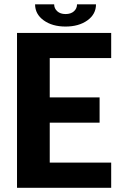

<svg xmlns="http://www.w3.org/2000/svg" viewBox="-20 -894 610 914"><path d="M147 -873.5H237.8Q237.8 -854 252.4 -840.6Q267.1 -827.1 292 -827.1Q317.4 -827.1 332 -840.3Q346.7 -853.5 346.7 -873.5H437Q437 -826.2 396 -796.9Q355 -767.6 292 -767.6Q229 -767.6 188 -797.1Q147 -826.7 147 -873.5ZM509.3 -120.1V0H61V-737.3H509.3V-617.7H216.8V-430.2H454.1V-310.1H216.8V-120.1Z"/></svg>

Font: Epilogue
Style: Bold
Weight: 700
Designer: Tyler Finck
Foundry: Etcetera Type Co
Version: Version 2.112